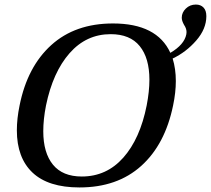

<svg xmlns="http://www.w3.org/2000/svg" viewBox="-20 -813 926 843"><path d="M738 -556Q752 -511 752 -457Q752 -407 740 -350Q705 -179 600 -84.5Q495 10 329 10Q192 10 123 -55Q54 -120 54 -241Q54 -292 66 -350Q100 -520 205 -615Q310 -710 476 -710Q669 -710 728 -581Q789 -617 798 -662Q799 -666 799 -672Q799 -688 788 -704Q778 -722 778 -735Q778 -758 796 -775.5Q814 -793 840 -793Q861 -793 873.5 -780Q886 -767 886 -742Q886 -686 841.5 -635Q797 -584 738 -556ZM636 -463Q636 -558 593.5 -610.5Q551 -663 466 -663Q359 -663 285.5 -579.5Q212 -496 182 -350Q170 -289 170 -237Q170 -142 212.5 -90Q255 -38 339 -38Q448 -38 521.5 -121Q595 -204 624 -350Q636 -412 636 -463Z"/></svg>

Font: Taviraj Medium
Style: Italic
Weight: 500
Italic angle: -12°
Designer: Katatrad Team
Foundry: CadsonDemak
Version: Version 1.001